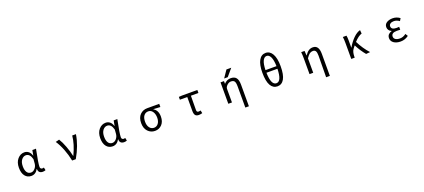

<svg xmlns="http://www.w3.org/2000/svg" viewBox="100 -2514 9799 4437"><g transform="rotate(-20 5000.0 -295.5)"><path d="M448.2 12.7Q352.5 12.7 295.4 -59.1Q238.3 -130.9 238.3 -261.7Q238.3 -395.5 308.1 -476.1Q377.9 -556.6 476.6 -556.6Q532.2 -556.6 577.1 -522Q622.1 -487.3 644.5 -414.1H647.5L670.9 -543H760.7Q692.4 -210 692.4 -119.1Q692.4 -92.8 707.5 -78.1Q722.7 -63.5 746.1 -63.5Q764.6 -63.5 783.2 -70.3L797.9 -1Q766.6 12.7 727.5 12.7Q676.8 12.7 647.9 -14.2Q619.1 -41 620.1 -96.7H616.2Q554.7 12.7 448.2 12.7ZM466.8 -63.5Q521.5 -63.5 565.4 -113.8Q609.4 -164.1 615.2 -232.4L623 -335Q585.9 -480.5 486.3 -480.5Q423.8 -480.5 378.9 -422.4Q334 -364.3 334 -262.7Q334 -168 368.7 -115.7Q403.3 -63.5 466.8 -63.5Z M1542 0H1452.1Q1421.9 -150.4 1367.2 -290.5Q1312.5 -430.7 1243.2 -533.2L1334 -556.6Q1387.7 -472.7 1437 -340.8Q1486.3 -209 1510.7 -92.8H1515.6Q1633.8 -341.8 1651.4 -543H1743.2Q1702.1 -277.3 1542 0Z M2448.2 12.7Q2352.5 12.7 2295.4 -59.1Q2238.3 -130.9 2238.3 -261.7Q2238.3 -395.5 2308.1 -476.1Q2377.9 -556.6 2476.6 -556.6Q2532.2 -556.6 2577.1 -522Q2622.1 -487.3 2644.5 -414.1H2647.5L2670.9 -543H2760.7Q2692.4 -210 2692.4 -119.1Q2692.4 -92.8 2707.5 -78.1Q2722.7 -63.5 2746.1 -63.5Q2764.6 -63.5 2783.2 -70.3L2797.9 -1Q2766.6 12.7 2727.5 12.7Q2676.8 12.7 2647.9 -14.2Q2619.1 -41 2620.1 -96.7H2616.2Q2554.7 12.7 2448.2 12.7ZM2466.8 -63.5Q2521.5 -63.5 2565.4 -113.8Q2609.4 -164.1 2615.2 -232.4L2623 -335Q2585.9 -480.5 2486.3 -480.5Q2423.8 -480.5 2378.9 -422.4Q2334 -364.3 2334 -262.7Q2334 -168 2368.7 -115.7Q2403.3 -63.5 2466.8 -63.5Z M3246.1 -264.6Q3246.1 -400.4 3317.9 -471.7Q3389.6 -543 3494.1 -543H3791V-464.8Q3698.2 -472.7 3620.1 -473.6V-469.7Q3727.5 -409.2 3727.5 -253.9Q3727.5 -130.9 3660.2 -59.1Q3592.8 12.7 3490.2 12.7Q3387.7 12.7 3316.9 -61.5Q3246.1 -135.7 3246.1 -264.6ZM3491.2 -63.5Q3556.6 -63.5 3597.7 -117.2Q3638.7 -170.9 3638.7 -260.7Q3638.7 -346.7 3599.1 -406.7Q3559.6 -466.8 3492.2 -466.8Q3424.8 -466.8 3383.3 -415Q3341.8 -363.3 3341.8 -264.6Q3341.8 -172.9 3383.3 -118.2Q3424.8 -63.5 3491.2 -63.5Z M4565.4 12.7Q4505.9 12.7 4480 -20.5Q4454.1 -53.7 4454.1 -122.1V-468.8H4272.5V-538.1L4350.6 -543H4728.5V-468.8H4543Q4540 -345.7 4540 -116.2Q4540 -63.5 4585 -63.5Q4609.4 -63.5 4637.7 -71.3L4652.3 -1Q4607.4 12.7 4565.4 12.7Z M5522.5 -757.8H5640.6L5490.2 -580.1H5401.4ZM5542 -535.2Q5634.8 -535.2 5677.2 -481.9Q5719.7 -428.7 5719.7 -310.5V218.8H5631.8V-300.8Q5631.8 -395.5 5607.4 -428.7Q5583 -461.9 5522.5 -461.9Q5471.7 -461.9 5426.8 -418.9Q5381.8 -376 5381.8 -330.1V2H5292V-524.4H5377L5377.9 -457Q5446.3 -535.2 5542 -535.2Z M6635.7 -370.1H6365.2Q6372.1 -63.5 6501 -63.5Q6628.9 -63.5 6635.7 -370.1ZM6365.2 -434.6H6635.7Q6631.8 -586.9 6595.7 -660.6Q6559.6 -734.4 6501 -734.4Q6441.4 -734.4 6405.3 -660.6Q6369.1 -586.9 6365.2 -434.6ZM6501 -808.6Q6606.4 -808.6 6666 -703.1Q6725.6 -597.7 6725.6 -401.4Q6725.6 -191.4 6667 -89.4Q6608.4 12.7 6501 12.7Q6393.6 12.7 6335 -89.4Q6276.4 -191.4 6276.4 -401.4Q6276.4 -598.6 6335.4 -703.6Q6394.5 -808.6 6501 -808.6Z M7717.8 199.2H7626Q7631.8 -66.4 7631.8 -332Q7631.8 -409.2 7611.3 -442.9Q7590.8 -476.6 7543 -476.6Q7498 -476.6 7461.9 -450.2Q7425.8 -423.8 7380.9 -355.5V0H7290V-393.6Q7290 -478.5 7282.2 -543H7365.2L7373 -428.7H7376Q7418.9 -494.1 7465.3 -525.4Q7511.7 -556.6 7570.3 -556.6Q7717.8 -556.6 7717.8 -343.8Z M8779.3 0 8678.7 8.8Q8579.1 -107.4 8498 -266.6Q8496.1 -263.7 8476.1 -239.3Q8456.1 -214.8 8446.3 -200.2Q8403.3 -142.6 8401.4 -28.3V0H8316.4V-393.6Q8316.4 -490.2 8306.6 -543H8396.5Q8406.2 -501 8406.2 -416V-246.1H8410.2Q8478.5 -365.2 8564.5 -450.2Q8650.4 -535.2 8734.4 -556.6L8742.2 -469.7Q8655.3 -442.4 8553.7 -332Q8651.4 -137.7 8779.3 0Z M9530.3 12.7Q9428.7 12.7 9364.3 -31.7Q9299.8 -76.2 9299.8 -150.4Q9299.8 -205.1 9331.5 -238.8Q9363.3 -272.5 9413.1 -285.2V-290Q9373 -304.7 9350.1 -337.9Q9327.1 -371.1 9327.1 -411.1Q9327.1 -481.4 9386.2 -519Q9445.3 -556.6 9534.2 -556.6Q9628.9 -556.6 9710 -497.1L9672.9 -435.5Q9607.4 -484.4 9537.1 -484.4Q9484.4 -484.4 9451.2 -461.9Q9418 -439.5 9418 -399.4Q9418 -360.4 9448.7 -337.9Q9479.5 -315.4 9543 -315.4Q9571.3 -315.4 9610.4 -318.4V-247.1Q9563.5 -250 9526.4 -250Q9391.6 -250 9391.6 -157.2Q9391.6 -112.3 9430.7 -85.9Q9469.7 -59.6 9539.1 -59.6Q9619.1 -59.6 9688.5 -115.2L9726.6 -53.7Q9639.6 12.7 9530.3 12.7Z"/></g></svg>

Font: Gen Shin Gothic Monospace Regular
Style: Regular
Weight: 400
Designer: [Source Han Sans]
Ryoko NISHIZUKA  (kana & ideographs); Paul D. Hunt (Latin, Greek & Cyrillic); Wenlong ZHANG  (bopomofo
Version: Version 1.002.20150607